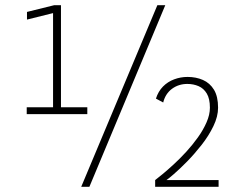

<svg xmlns="http://www.w3.org/2000/svg" viewBox="-20 -720 950 740"><path d="M83 -280V-306.5H184.5V-669.5L84 -644.5V-674L189 -700H215V-306.5H316.5V-280ZM293 0 586.5 -700H617L324.5 0ZM578 0V-26Q587.5 -33 606.5 -48.8Q625.5 -64.5 649.5 -86.5Q673.5 -108.5 697.8 -135Q722 -161.5 742.8 -190.5Q763.5 -219.5 776.2 -248.8Q789 -278 789 -305Q789 -339.5 777 -359.5Q765 -379.5 745.2 -388Q725.5 -396.5 702 -396.5Q668.5 -396.5 643 -377.8Q617.5 -359 609 -325L581 -340Q590 -368 608.2 -386.5Q626.5 -405 651.2 -414.2Q676 -423.5 703 -423.5Q735.5 -423.5 762.2 -411.8Q789 -400 804.8 -374Q820.5 -348 820.5 -305Q820.5 -271 802.5 -233.8Q784.5 -196.5 757 -161.5Q729.5 -126.5 700.8 -97.2Q672 -68 650 -49Q628 -30 621.5 -26H822.5V0Z"/></svg>

Font: Trispace Thin Thin
Style: Regular
Weight: 250
Version: Version 1.210